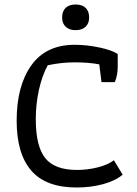

<svg xmlns="http://www.w3.org/2000/svg" viewBox="-20 -825 607 853"><path d="M256 -747Q256 -775 271.5 -790Q287 -805 316 -805Q345 -805 360.5 -790Q376 -775 376 -747Q376 -721 360 -706Q344 -691 316 -691Q288 -691 272 -706Q256 -721 256 -747ZM54 -289Q54 -443 119 -534.5Q184 -626 312 -626Q366 -626 422 -614Q478 -602 503 -585V-529Q503 -491 490 -460H431L421 -539Q376 -548 311 -548Q253 -548 192 -535Q167 -489 153 -426Q139 -363 139 -295Q139 -175 181 -122.5Q223 -70 322 -70Q369 -70 414.5 -81.5Q460 -93 486 -113L525 -49Q493 -22 438.5 -7Q384 8 320 8Q184 8 119 -67Q54 -142 54 -289Z"/></svg>

Font: Athiti Medium
Style: Regular
Weight: 500
Designer: CadsonDemak Team
Foundry: CadsonDemak
Version: Version 1.033